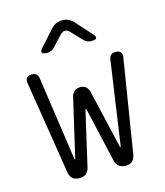

<svg xmlns="http://www.w3.org/2000/svg" viewBox="-117 -874 834 972"><g transform="rotate(-15 300.0 -387.5)"><path d="M179 10Q157 10 144 -0.5Q131 -11 127 -33L49 -523Q46 -542 54 -551Q62 -560 80 -560Q96 -560 104.5 -552.5Q113 -545 115 -530L178 -95Q180 -86 181 -86Q182 -86 184 -95L254 -397Q259 -415 270 -424.5Q281 -434 300 -434Q319 -434 330 -424.5Q341 -415 346 -397L416 -95Q418 -86 419 -86Q420 -86 422 -95L485 -530Q487 -545 495.5 -552.5Q504 -560 520 -560Q538 -560 546 -551Q554 -542 551 -523L472 -33Q468 -12 456 -1Q444 10 422 10Q400 10 386.5 -0.5Q373 -11 368 -32L304 -312Q302 -321 300 -321Q298 -321 296 -312L232 -33Q227 -11 214 -0.5Q201 10 179 10ZM185 -645Q162 -645 158 -653.5Q154 -662 170 -679L242 -759Q254 -772 268.5 -778.5Q283 -785 300 -785Q317 -785 331.5 -778.5Q346 -772 358 -759L431 -678Q447 -662 443.5 -653.5Q440 -645 417 -645Q405 -645 395.5 -649Q386 -653 378 -661L324 -718Q312 -730 300 -730Q288 -730 276 -718L224 -662Q216 -653 206.5 -649Q197 -645 185 -645Z"/></g></svg>

Font: Maple Mono ExtraLight
Style: Regular
Weight: 275
Monospace: yes
Designer: subframe7536
Version: Version 7.000